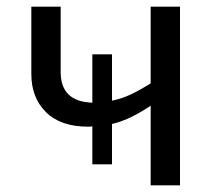

<svg xmlns="http://www.w3.org/2000/svg" viewBox="-20 -556 646 576"><path d="M520 -536V0H432V-239Q404 -220 376 -206Q348 -192 316 -184V-63H257V-177Q253 -176 244 -176Q162 -176 118 -219.5Q74 -263 74 -334V-536H162V-340Q162 -251 257 -248V-393H316V-254Q346 -260 374 -273.5Q402 -287 432 -306V-536Z"/></svg>

Font: Go Noto Current
Style: Regular
Weight: 400
Designer: Monotype Design Team
Foundry: Monotype Imaging Inc.
Version: Version 2.007; ttfautohint (v1.8) -l 8 -r 50 -G 200 -x 14 -D